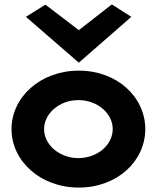

<svg xmlns="http://www.w3.org/2000/svg" viewBox="-20 -824 706 867"><path d="M97 -748 336 -541 573 -748 485 -804 336 -688 185 -803ZM179 -241C179 -312 249 -372 334 -372C420 -372 489 -312 489 -241C489 -170 420 -110 334 -110C249 -110 179 -170 179 -241ZM32 -241C32 -97 162 23 336 23C510 23 636 -97 636 -241C636 -385 510 -505 336 -505C162 -505 32 -385 32 -241Z"/></svg>

Font: Bluebird
Style: SfBdExt
Weight: 700
Designer: Jasper
Foundry: Cannot Into Space Fonts
Version: Version 0.98